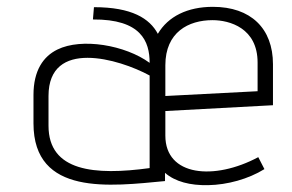

<svg xmlns="http://www.w3.org/2000/svg" viewBox="-20 -530 854 562"><path d="M252 -473C393 -474 418 -409 418 -346C347 -398 219 -420 148 -385C107 -365 78 -324 78 -252V-169C78 45 304 15 463 0V-24C493 2 537 13 589 12C646 11 707 -6 754 -35L736 -70C607 -1 464 -14 464 -133V-205L779 -222V-342C779 -447 714 -510 603 -510C529 -510 472 -482 442 -431C418 -476 366 -509 255 -509ZM122 -249C122 -418 328 -358 418 -309V-38C257 -16 122 -28 122 -162ZM464 -339C464 -436 532 -471 602 -471C652 -471 734 -448 734 -347V-263L464 -249Z"/></svg>

Font: Advent Pro
Style: Light
Weight: 300
Designer: Andreas Kalpakidis
Foundry: Andreas Kalpakidis
Version: Version 2.002 2007